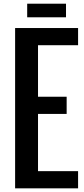

<svg xmlns="http://www.w3.org/2000/svg" viewBox="-20 -1028 460 1048"><path d="M128.4 -1007.8H340.3V-933.6H128.4ZM343.8 -406.2H187.5V-93.8H406.2V0H62.5V-875H406.2V-781.2H187.5V-500H343.8Z"/></svg>

Font: Oswald
Style: Stencbab
Weight: 400
Designer: Mathieu Le Lay
Foundry: Mathieu Le Lay
Version: Version 1.000